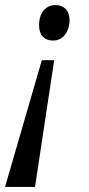

<svg xmlns="http://www.w3.org/2000/svg" viewBox="-48 -562 354 762"><path d="M172 -542C141 -542 107 -520 107 -461C107 -421 130 -401 163 -401C201 -401 228 -435 228 -482C228 -521 205 -542 172 -542ZM167 -323H118L-28 180H91Z"/></svg>

Font: Noto Serif Tamil ExtraCondensed Medium
Style: Italic
Weight: 500
Width: 2
Italic angle: -12°
Designer: Indian Type Foundry, Tom Grace, and the Monotype Design Team
Foundry: Monotype Imaging Inc.
Version: Version 2.003